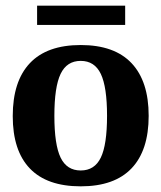

<svg xmlns="http://www.w3.org/2000/svg" viewBox="-20 -651 570 678"><path d="M25 -241Q25 -364 85.5 -428Q146 -492 265 -492Q384 -492 444.5 -428Q505 -364 505 -242Q505 -120 444.5 -56.5Q384 7 265 7Q146 7 85.5 -56Q25 -119 25 -241ZM358 -242Q358 -344 336 -390Q314 -436 265 -436Q216 -436 194 -390Q172 -344 172 -242Q172 -140 194 -94.5Q216 -49 265 -49Q314 -49 336 -94.5Q358 -140 358 -242ZM111 -631H422V-563H111Z"/></svg>

Font: Caladea
Style: Bold
Weight: 700
Designer: Carolina Giovagnoli and Andres Torresi
Foundry: Carolina Giovagnoli & Andres Torresi
Version: Version 1.001